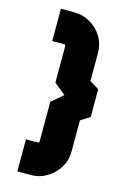

<svg xmlns="http://www.w3.org/2000/svg" viewBox="-113 -770 519 821"><g transform="rotate(15 147.0 -360.0)"><path d="M51 0V-142H105Q107 -142 108.5 -144Q110 -146 110 -148V-324L161 -367L110 -409V-572Q110 -574 108.5 -575.5Q107 -577 105 -577H51V-720H111Q149 -720 181.5 -701Q214 -682 233.5 -650Q253 -618 253 -578V-454L294 -429V-306L253 -280V-141Q253 -103 233.5 -71Q214 -39 181.5 -19.5Q149 0 111 0Z"/></g></svg>

Font: Orbitron ExtraBold
Style: Regular
Weight: 800
Designer: Matt McInerney
Foundry: The League of Moveable Type
Version: Version 2.001